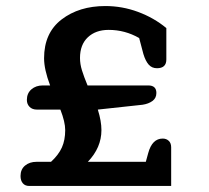

<svg xmlns="http://www.w3.org/2000/svg" viewBox="-20 -616 693 636"><path d="M48 -33Q48 -55 63 -67.5Q78 -80 101 -80H149Q174 -103 185 -127.5Q196 -152 196 -185Q196 -212 180 -253H102Q87 -253 78 -262Q69 -271 69 -285Q69 -307 84 -320Q99 -333 122 -333H146Q126 -386 126 -423Q126 -507 184 -551.5Q242 -596 329 -596Q385 -596 437.5 -576.5Q490 -557 531 -523V-419Q531 -390 500 -390Q483 -390 472.5 -402Q462 -414 455 -437L441 -490Q394 -517 340 -517Q297 -517 271 -492.5Q245 -468 245 -424Q245 -404 251.5 -383Q258 -362 270 -333H471Q498 -333 498 -308Q498 -291 485 -281.5Q472 -272 452 -269L304 -253Q316 -215 316 -185Q316 -127 271 -80H463L471 -109Q484 -157 519 -157Q531 -157 539 -149.5Q547 -142 547 -128V0H77Q63 0 55.5 -9Q48 -18 48 -33Z"/></svg>

Font: Maitree Semibold
Style: Regular
Weight: 600
Designer: CadsonDemak Team
Foundry: CadsonDemak
Version: Version 1.000